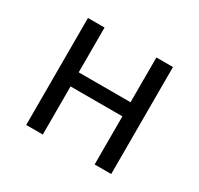

<svg xmlns="http://www.w3.org/2000/svg" viewBox="-116 -659 832 802"><g transform="rotate(30 300.0 -258.0)"><path d="M95 -516H175V-300H425V-516H505V0H425V-232H175V0H95Z"/></g></svg>

Font: iA Writer Quattro V
Style: Regular
Weight: 400
Designer: Mike Abbink, Paul van der Laan, Pieter van Rosmalen, Oliver Reichenstein
Foundry: Information Architects Inc.
Version: Version 2.000